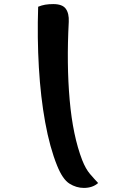

<svg xmlns="http://www.w3.org/2000/svg" viewBox="-20 -786 640 941"><path d="M167 -753Q184 -760 201.5 -763Q219 -766 241 -766Q286 -766 302.5 -743Q319 -720 317 -679Q306 -471 321.5 -295.5Q337 -120 383 -1Q400 42 421 66.5Q442 91 461 111Q434 135 391 135Q354 135 320.5 114Q287 93 260 26Q224 -63 201.5 -186.5Q179 -310 170.5 -455Q162 -600 167 -753Z"/></svg>

Font: Recursive Sn Csl St
Style: Bold Italic
Weight: 700
Italic angle: -15°
Version: Version 1.079;hotconv 1.0.112;makeotfexe 2.5.65598; ttfautoh